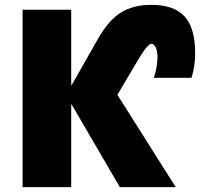

<svg xmlns="http://www.w3.org/2000/svg" viewBox="-20 -770 841 790"><path d="M603 -590Q587 -590 543 -515L463 -380L703 0H473L275 -340H273V0H73V-730H273V-420H275L383 -610Q426 -686 477 -718Q528 -750 603 -750Q696 -750 739.5 -702.5Q783 -655 783 -550Q783 -499 768 -450H613Q628 -494 628 -535Q628 -560 620.5 -575Q613 -590 603 -590Z"/></svg>

Font: Mplus 1p Black
Style: Regular
Weight: 900
Version: Version 1.061